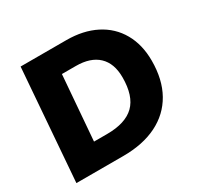

<svg xmlns="http://www.w3.org/2000/svg" viewBox="-153 -887 1086 1061"><g transform="rotate(-30 390.0 -356.0)"><path d="M100 -712H392Q499 -712 578.5 -671.5Q658 -631 701 -555.5Q744 -480 744 -378Q744 -258 696.5 -173.5Q649 -89 559.5 -44.5Q470 0 344 0H45ZM327 -150Q445 -150 501.5 -205Q558 -260 558 -379Q558 -468 508.5 -515Q459 -562 366 -562H277L244 -150Z"/></g></svg>

Font: Muli Black
Style: Italic
Weight: 900
Italic angle: -4.541°
Designer: Vernon Adams
Foundry: Vernon Adams
Version: Version 2.001